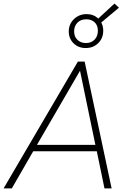

<svg xmlns="http://www.w3.org/2000/svg" viewBox="-36 -1055 720 1075"><path d="M-16 0 400 -710H438L589 0H549L506 -208H150L30 0ZM171 -244H498L412 -659ZM444 -786Q403 -786 376 -812.5Q349 -839 349 -879Q349 -920 378 -948Q407 -976 449 -976Q488 -976 514 -951L605 -1035L630 -1012L531 -929Q542 -908 542 -883Q542 -841 514 -813.5Q486 -786 444 -786ZM445 -814Q475 -814 493.5 -833Q512 -852 512 -883Q512 -913 494 -930Q476 -947 447 -947Q416 -947 397.5 -928Q379 -909 379 -879Q379 -850 397.5 -832Q416 -814 445 -814Z"/></svg>

Font: Livvic ExtraLight
Style: Italic
Weight: 275
Italic angle: -10°
Designer: Jacques Le Bailly, Baron von Fonthausen
Version: Version 1.001; ttfautohint (v1.8.2)